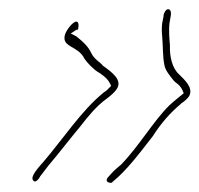

<svg xmlns="http://www.w3.org/2000/svg" viewBox="-20 -454 434 418"><path d="M121 -377C115 -350 150 -355 164 -326C169 -318 184 -303 192 -298C199 -294 214 -284 219 -273L222 -267L216 -261C212 -256 207 -254 205 -252C158 -214 116 -150 74 -101C55 -80 44 -65 55 -59C57 -58 63 -61 68 -71L69 -72L85 -93C104 -115 134 -154 155 -179C171 -200 191 -224 212 -239C223 -247 231 -255 234 -260C248 -280 222 -298 204 -311C199 -318 185 -325 179 -338C172 -353 161 -363 146 -375L134 -381L146 -389C149 -389 150 -390 150 -390C152 -400 151 -407 146 -407C139 -407 124 -389 121 -377ZM216 -69C208 -61 214 -56 221 -56C223 -56 224 -56 225 -58C256 -83 285 -122 313 -158C330 -185 351 -209 374 -228V-229H375C382 -234 387 -238 392 -245C401 -263 383 -279 370 -292C355 -305 349 -331 350 -355C349 -367 347 -386 349 -404L352 -421C353 -428 351 -434 346 -434C341 -434 336 -425 336 -419V-418L333 -403C332 -394 332 -384 333 -376C335 -353 334 -331 338 -312C340 -301 349 -290 357 -280C362 -273 371 -271 377 -258L380 -251C368 -241 361 -236 348 -224C313 -189 282 -135 243 -95C229 -84 225 -79 216 -69Z"/></svg>

Font: Stray Cat
Style: ExLtCnObl
Weight: 200
Version: Version 1.0